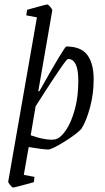

<svg xmlns="http://www.w3.org/2000/svg" viewBox="-20 -663 472 863"><path d="M401 -306Q401 -242 385 -181.5Q369 -121 346 -84Q324 -60 268.5 -25.5Q213 9 196 9Q175 9 109 -2L87 123L135 132L132 156Q110 162 76.5 171Q43 180 39 180Q35 180 25.5 168.5Q16 157 17 153L146 -585L98 -594L102 -619L127 -626Q141 -630 165.5 -636.5Q190 -643 193 -643Q197 -643 206.5 -631.5Q216 -620 215 -616L152 -253H157Q270 -454 278 -454Q344 -454 372.5 -416Q401 -378 401 -306ZM332 -300Q332 -398 286 -398Q281 -398 256 -362Q231 -326 210.5 -294.5Q190 -263 177 -243L140 -185L118 -55Q175 -35 211 -35Q227 -35 235 -39Q255 -46 277.5 -79.5Q300 -113 316 -170Q332 -227 332 -300Z"/></svg>

Font: Grenze Light
Style: Italic
Weight: 300
Italic angle: -10°
Designer: Renata Polastri
Foundry: Omnibus-Type
Version: Version 1.002; ttfautohint (v1.8)